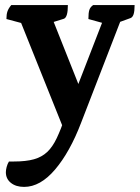

<svg xmlns="http://www.w3.org/2000/svg" viewBox="-20 -463 551 753"><path d="M74.6 270Q42.6 270 22.8 254.2Q3 238.4 3 212.4Q3 203.7 6.1 191.7Q9.3 179.6 15.1 170.4H34.3Q82 170.4 112.9 161.7Q143.8 153 164.9 133.3Q186 113.5 202.3 79.2Q218.6 44.9 236.2 -5.8L233.1 51.6L58.1 -384.8L80.6 -368.2L5.2 -388.4Q5.2 -407 9.4 -418.8Q13.6 -430.6 24.1 -443H246.2Q246.2 -394.8 230.2 -389.3L168.4 -370.1L185.1 -390.7L304.3 -90.8L270.5 -90.3L385.8 -387.9L393.1 -370L326.7 -388.4Q326.7 -413.2 330.5 -424.3Q334.2 -435.4 345.2 -443H507.9Q507.9 -418.8 503.9 -406.9Q499.9 -395 491.9 -392.1L434.9 -371.4L456.5 -390.8L297.9 18.9Q254.1 133.4 196.1 201.7Q138.1 270 74.6 270Z"/></svg>

Font: Pitagon Serif
Style: Regular
Weight: 400
Designer: Travis Tran
Foundry: Pitagon
Version: Version 1.000;gftools[0.9.26]